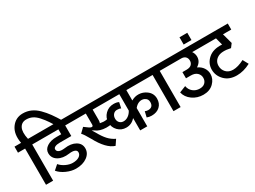

<svg xmlns="http://www.w3.org/2000/svg" viewBox="-82 -1687 3254 2452"><g transform="rotate(-30 1545.5 -461.0)"><path d="M288 -622V-533H183V1H78V-533H-27V-622H70Q44 -764 106 -850.5Q168 -937 275 -937Q337 -937 392 -913Q447 -889 496.5 -839.5Q546 -790 586 -734.5Q626 -679 676 -596L598 -537Q549 -621 515.5 -671Q482 -721 442 -765.5Q402 -810 362 -829Q322 -848 275 -848Q206 -848 176.5 -790.5Q147 -733 172 -622Z M778 -622V-533H669V-377H498Q454 -377 429.5 -365Q405 -353 405 -333Q405 -303 434.5 -290Q464 -277 518 -284Q617 -298 681.5 -260.5Q746 -223 746 -152Q746 -79 681 -32Q616 15 515 15Q449 15 377.5 -17Q306 -49 266 -98L333 -157Q366 -118 418 -94Q470 -70 515 -70Q575 -70 610 -92.5Q645 -115 645 -152Q645 -179 615.5 -191Q586 -203 533 -196Q434 -182 369 -221Q304 -260 304 -333Q304 -390 358.5 -425.5Q413 -461 498 -461H569V-533H233V-622Z M1198 -622V-533H1074V-378Q1074 -356 1067 -336Q1165 -315 1221 -357L1253 -285Q1203 -243 1109.5 -245.5Q1016 -248 959 -292V-293Q950 -296 930 -308Q952 -276 963 -255Q1003 -182 1045.5 -135Q1088 -88 1147 -60L1096 15Q977 -22 871 -220Q818 -315 792 -339L858 -403L914 -362Q935 -347 949 -345.5Q963 -344 968 -351Q973 -358 973 -371V-533H733V-622Z M1907 -622V-533H1571V-380Q1623 -411 1682 -408.5Q1741 -406 1790 -371Q1857 -324 1857 -244Q1857 -173 1811.5 -130.5Q1766 -88 1690 -88Q1654 -88 1621 -101L1640 -182Q1663 -172 1686 -172Q1760 -172 1760 -249Q1760 -297 1718 -316V-317Q1681 -334 1642 -321.5Q1603 -309 1571 -269V1H1467V-181Q1414 -118 1333 -118Q1262 -118 1213.5 -167.5Q1165 -217 1165 -288Q1165 -361 1216 -411.5Q1267 -462 1340 -462Q1388 -462 1415 -446L1397 -363Q1376 -375 1340 -375Q1307 -375 1285.5 -350.5Q1264 -326 1264 -288Q1264 -251 1286 -228Q1308 -205 1344 -205Q1380 -205 1413 -228Q1446 -251 1467 -291V-533H1109V-622Z M2168 -622V-533H2063V1H1958V-533H1853V-622Z M2667 -622V-533H2542Q2568 -496 2568 -452Q2568 -377 2497 -333Q2551 -308 2578 -266Q2605 -224 2605 -176Q2605 -102 2548 -45.5Q2491 11 2397 11Q2307 11 2237.5 -38.5Q2168 -88 2151 -164L2247 -202Q2256 -147 2297 -113.5Q2338 -80 2395 -80Q2446 -80 2473.5 -108Q2501 -136 2501 -178Q2501 -222 2469 -252.5Q2437 -283 2377 -283H2306V-374H2368Q2416 -374 2439.5 -396.5Q2463 -419 2463 -454Q2463 -489 2442 -510.5Q2421 -532 2383 -533H2113V-622Z M2496 -778H2611V-671H2496Z M3118 -622V-533H2996L3037 -382L2997 -329Q2869 -357 2807 -320Q2745 -283 2745 -211Q2745 -155 2782.5 -115.5Q2820 -76 2884 -76Q2956 -76 3048 -124L3092 -43Q2990 11 2890 11Q2778 11 2712 -56Q2646 -123 2646 -213Q2646 -305 2718 -369.5Q2790 -434 2921 -426L2893 -533H2613V-622Z"/></g></svg>

Font: LT Superior Semi-bold
Style: Regular
Weight: 600
Designer: Daniel Lyons
Foundry: LyonsType
Version: Version 1.0